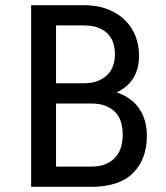

<svg xmlns="http://www.w3.org/2000/svg" viewBox="-20 -720 641 740"><path d="M302 -700Q356 -700 396 -684Q436 -668 462.5 -641.5Q489 -615 502.5 -580Q516 -545 516 -506Q516 -405 430 -364Q488 -344 517 -301Q546 -258 546 -195Q546 -107 493 -53.5Q440 0 332 0H100V-700ZM196 -321V-78H332Q367 -78 390.5 -89Q414 -100 428 -117.5Q442 -135 447.5 -157Q453 -179 453 -201Q453 -223 447.5 -245Q442 -267 428 -283.5Q414 -300 390.5 -310.5Q367 -321 332 -321ZM196 -622V-399H302Q337 -399 360.5 -409.5Q384 -420 398 -436Q412 -452 417.5 -472Q423 -492 423 -512Q423 -532 417.5 -551.5Q412 -571 398 -587Q384 -603 360.5 -612.5Q337 -622 302 -622Z"/></svg>

Font: Orienta
Style: Regular
Weight: 400
Designer: Eduardo Rodriguez Tunni
Foundry: Eduardo Rodriguez Tunni
Version: Version 1.001